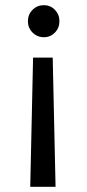

<svg xmlns="http://www.w3.org/2000/svg" viewBox="-20 -584 338 743"><path d="M97 139 108 -361H184L195 139ZM150 -440Q124 -440 106 -458Q88 -476 88 -502Q88 -528 106 -546Q124 -564 150 -564Q175 -564 192.5 -546Q210 -528 210 -502Q210 -476 192.5 -458Q175 -440 150 -440Z"/></svg>

Font: SVN-Poppins
Style: Regular
Weight: 400
Designer: Ninad Kale (Devanagari), Jonny Pinhorn (Latin)
Foundry: Indian Type Foundry
Version: Version 3.002 2017